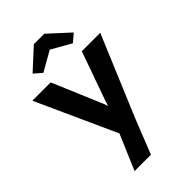

<svg xmlns="http://www.w3.org/2000/svg" viewBox="-293 -867 1194 1194"><g transform="rotate(-45 303.5 -270.5)"><path d="M143 230 259 -42 261 40 3 -529H164L293 -224Q301 -207 308.5 -184.5Q316 -162 321 -142L297 -131Q304 -148 311.5 -170Q319 -192 327 -217L438 -529H600L378 0L287 230ZM258 -771H350L485 -647L434 -603L304 -677L174 -603L123 -647Z"/></g></svg>

Font: Our Lexend SemiBold
Style: Regular
Weight: 600
Designer: Bonnie Shaver-Troup, Thomas Jockin
Foundry: Lexend
Version: Version 1.007